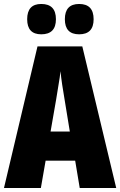

<svg xmlns="http://www.w3.org/2000/svg" viewBox="-20 -948 606 968"><path d="M379 -775Q452 -775 452 -851Q452 -928 379 -928Q307 -928 307 -851Q307 -775 379 -775ZM188 -775Q262 -775 262 -851Q262 -928 188 -928Q117 -928 117 -851Q117 -775 188 -775ZM235 -285 263 -446Q269 -486 275.5 -523Q282 -560 285 -589Q288 -558 293.5 -521Q299 -484 306 -444L332 -285ZM566 0 395 -714H169L0 0H186L210 -138H359L382 0Z"/></svg>

Font: Noto Sans Display Condensed Black
Style: Regular
Weight: 900
Width: 3
Designer: Monotype Design team
Foundry: Monotype Imaging Inc.
Version: 1.000